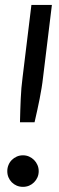

<svg xmlns="http://www.w3.org/2000/svg" viewBox="-20 -736 236 764"><path d="M186.5 -716.5 151.5 -429.5Q149 -407 145.5 -385.8Q142 -364.5 137.8 -343Q133.5 -321.5 128.5 -298.5Q123.5 -275.5 117.5 -249.5H59.5Q60 -275.5 60.8 -298.5Q61.5 -321.5 62.5 -343Q63.5 -364.5 65.2 -385.8Q67 -407 70 -429.5L105 -716.5ZM9 -55Q9 -68 13.8 -79.5Q18.5 -91 27 -99.5Q35.5 -108 46.8 -113Q58 -118 71.5 -118Q84.5 -118 95.8 -113Q107 -108 115.5 -99.5Q124 -91 129 -79.5Q134 -68 134 -55Q134 -41.5 129 -30.2Q124 -19 115.5 -10.5Q107 -2 95.8 2.8Q84.5 7.5 71.5 7.5Q58 7.5 46.8 2.8Q35.5 -2 27 -10.5Q18.5 -19 13.8 -30.2Q9 -41.5 9 -55Z"/></svg>

Font: Lato 2
Style: Italic
Weight: 400
Italic angle: -7°
Designer: Lukasz Dziedzic with Adam Twardoch and Botio Nikoltchev
Foundry: tyPoland Lukasz Dziedzic
Version: Version 2.015; 2015-08-06; http://www.latofonts.com/